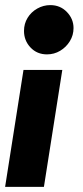

<svg xmlns="http://www.w3.org/2000/svg" viewBox="-20 -542 327 752"><path d="M0 190 72 -268H224L152 190ZM164 -329Q125 -329 99.5 -356Q74 -383 74 -421Q74 -449 88 -472Q102 -495 126 -508.5Q150 -522 177 -522Q216 -522 242 -495Q268 -468 268 -432Q268 -404 253.5 -380.5Q239 -357 215.5 -343Q192 -329 164 -329Z"/></svg>

Font: MuseoModerno
Style: Bold Italic
Weight: 700
Italic angle: -9°
Designer: Pablo Cosgaya, Héctor Gatti, Marcela Romero, and the Authors of The MuseoModerno Project.
Foundry: Omnibus-Type Team
Version: Version 1.003